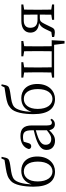

<svg xmlns="http://www.w3.org/2000/svg" viewBox="969 -1838 1031 3010"><g transform="rotate(-90 1485.0 -332.5)"><path d="M303 -26C214 -26 146 -108 146 -257C146 -401 213 -475 302 -475C393 -475 457 -404 457 -255C457 -108 392 -26 303 -26ZM508 -828 484 -778C441 -771 395 -763 350 -757C254 -741 205 -726 154 -679C91 -622 64 -480 64 -323C64 -89 154 14 302 14C422 14 537 -80 537 -263C537 -435 434 -515 316 -515C203 -515 134 -457 99 -353C106 -489 135 -590 180 -628C220 -661 275 -670 361 -682C430 -692 478 -699 499 -721C514 -737 523 -773 532 -822Z M948 -114C884 -63 855 -45 813 -45C759 -45 721 -72 721 -132C721 -172 739 -214 836 -251C863 -262 907 -276 948 -287ZM1112 -59C1097 -43 1085 -35 1067 -35C1040 -35 1024 -53 1024 -111V-348C1024 -478 970 -528 859 -528C753 -528 675 -479 654 -397C656 -373 673 -359 698 -359C724 -359 739 -374 747 -403L769 -477C795 -486 818 -488 839 -488C915 -488 948 -461 948 -351V-319C902 -309 854 -295 815 -283C679 -234 640 -185 640 -118C640 -32 704 14 784 14C849 14 889 -15 950 -77C959 -22 991 12 1042 12C1077 12 1105 -2 1129 -38Z M1440 -26C1351 -26 1283 -108 1283 -257C1283 -401 1350 -475 1439 -475C1530 -475 1594 -404 1594 -255C1594 -108 1529 -26 1440 -26ZM1645 -828 1621 -778C1578 -771 1532 -763 1487 -757C1391 -741 1342 -726 1291 -679C1228 -622 1201 -480 1201 -323C1201 -89 1291 14 1439 14C1559 14 1674 -80 1674 -263C1674 -435 1571 -515 1453 -515C1340 -515 1271 -457 1236 -353C1243 -489 1272 -590 1317 -628C1357 -661 1412 -670 1498 -682C1567 -692 1615 -699 1636 -721C1651 -737 1660 -773 1669 -822Z M2266 -38C2265 -94 2264 -174 2264 -228V-286C2264 -338 2265 -414 2266 -469L2348 -483V-514H2107V-483L2187 -470C2188 -415 2189 -339 2189 -286V-228C2189 -174 2188 -94 2187 -38H1935C1934 -94 1933 -174 1933 -228V-286C1933 -338 1934 -415 1935 -470L2015 -483V-514H1774V-483L1854 -470C1856 -415 1857 -339 1857 -286V-228C1857 -176 1856 -99 1854 -44L1774 -32V0H2288L2308 163H2349L2360 -38Z M2682 -260C2599 -260 2555 -296 2555 -374C2555 -438 2592 -476 2670 -476H2760C2761 -421 2762 -341 2762 -286V-260ZM2921 -483V-514H2663C2538 -514 2479 -454 2479 -373C2479 -304 2518 -245 2630 -237C2591 -222 2560 -191 2536 -140L2490 -44L2410 -32V0C2425 4 2452 11 2481 11C2526 11 2542 -1 2557 -29L2615 -147C2644 -203 2655 -224 2709 -224H2762C2762 -169 2761 -96 2760 -44L2680 -32V0H2921V-32L2840 -45C2839 -100 2838 -176 2838 -228V-286C2838 -339 2839 -415 2840 -470Z"/></g></svg>

Font: Source Han Serif K
Style: Regular
Weight: 400
Designer: Ryoko NISHIZUKA 西塚涼子 (kana & ideographs); Frank Grießhammer (Latin, Greek & Cyrillic); Wenlong ZHANG 张文龙 (bopomofo); San
Foundry: Adobe Systems Incorporated
Version: Version 1.001;PS 1.001;hotconv 16.6.54;makeotf.lib2.5.65590